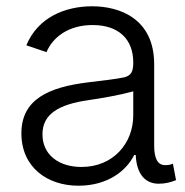

<svg xmlns="http://www.w3.org/2000/svg" viewBox="-20 -573 583 605"><path d="M227.1 12.2C319.8 12.2 378.4 -35.2 402.8 -84.5H407.7C410.2 -25.9 436.5 5.9 480 5.9C499.5 5.9 516.6 2 534.7 -5.4L524.9 -57.1C514.6 -53.2 509.8 -52.7 500 -52.7C476.6 -52.7 465.8 -74.2 465.8 -114.3V-370.6C465.8 -515.1 356 -553.2 270.5 -553.2C185.5 -553.2 99.6 -518.6 63 -430.2L126.5 -408.7C145.5 -454.1 193.8 -494.1 272 -494.1C353.5 -494.1 399.9 -449.7 399.9 -376.5C399.9 -347.7 394 -335.9 372.6 -329.6C345.7 -323.7 308.6 -319.8 257.3 -313.5C134.3 -298.3 47.4 -260.7 47.4 -152.8C47.4 -46.9 127.9 12.2 227.1 12.2ZM236.8 -46.9C166 -46.9 113.8 -84.5 113.8 -149.9C113.8 -214.4 166.5 -244.1 257.8 -257.3C303.2 -263.7 361.3 -274.4 399.9 -285.2V-209.5C399.9 -120.6 335.9 -46.9 236.8 -46.9Z"/></svg>

Font: Raveo Light
Style: Regular
Weight: 300
Designer: Jakub Foglar, Rasmus Andersson (Inter)
Foundry: Jakubfoglar.com
Version: Version 1.100;Glyphs 3.2.3 (3260)